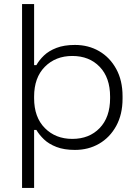

<svg xmlns="http://www.w3.org/2000/svg" viewBox="-20 -720 684 940"><path d="M147 200H88V-700H147V-401H158Q172 -426 195.5 -448.5Q219 -471 256.5 -485.5Q294 -500 347 -500Q413 -500 465.5 -469.5Q518 -439 549 -382.5Q580 -326 580 -249V-237Q580 -160 549 -103.5Q518 -47 465.5 -16.5Q413 14 347 14Q294 14 256.5 -0.5Q219 -15 195.5 -37.5Q172 -60 158 -84H147ZM334 -40Q417 -40 468 -93Q519 -146 519 -239V-247Q519 -340 468 -393Q417 -446 334 -446Q252 -446 199.5 -393Q147 -340 147 -247V-239Q147 -146 199.5 -93Q252 -40 334 -40Z"/></svg>

Font: Space Grotesk Variable Light
Style: Regular
Weight: 300
Designer: Florian Karsten
Foundry: Florian Karsten
Version: Version 2.000